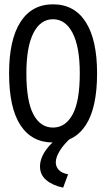

<svg xmlns="http://www.w3.org/2000/svg" viewBox="-20 -648 490 888"><path d="M225 11Q127 11 74.5 -69Q22 -149 22 -309Q22 -464 74.5 -546Q127 -628 225 -628Q324 -628 376.5 -546Q429 -464 429 -309Q429 -149 376.5 -69Q324 11 225 11ZM225 -58Q283 -58 316 -119Q349 -180 349 -309Q349 -431 316 -495Q283 -559 225 -559Q167 -559 134.5 -495Q102 -431 102 -309Q102 -180 134.5 -119Q167 -58 225 -58ZM295 158 272 220Q222 209 193.5 184.5Q165 160 165 122Q165 83 194.5 43Q224 3 279 -31L309 -11Q276 18 257 48.5Q238 79 238 103Q238 123 252 138Q266 153 295 158Z"/></svg>

Font: Inconsolata SemiCondensed Medium
Style: Regular
Weight: 500
Width: 4
Monospace: yes
Designer: Raph Levien, Cyreal, Brenton Simpson
Foundry: Raph Levien, Cyreal, Google
Version: Version 3.001; ttfautohint (v1.8.2.53-6de2)